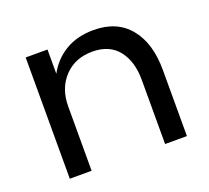

<svg xmlns="http://www.w3.org/2000/svg" viewBox="-94 -627 811 744"><g transform="rotate(-20 311.5 -255.0)"><path d="M75 -500H165V-400Q193 -452 242 -481Q291 -510 358 -510Q454 -510 506 -446.5Q558 -383 558 -273V0H468V-265Q468 -341 431.5 -387Q395 -433 325 -433Q253 -433 209 -386Q165 -339 165 -265V0H75Z"/></g></svg>

Font: Goli
Style: Regular
Weight: 400
Designer: jaikishan Patel
Foundry: MagicType
Version: Version 1.000